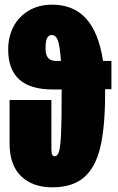

<svg xmlns="http://www.w3.org/2000/svg" viewBox="-20 -783 504 822"><path d="M457 -401H430V-383Q430 -240 409.5 -153Q389 -66 339.5 -23.5Q290 19 204 19Q120 19 70.5 -28.5Q21 -76 21 -169V-355H200V-146Q200 -127 203.5 -120.5Q207 -114 214 -114Q227 -114 233 -135.5Q239 -157 241.5 -212Q244 -267 244 -379V-400H205Q15 -400 15 -571Q15 -625 37.5 -668.5Q60 -712 103 -737.5Q146 -763 203 -763Q295 -763 349 -703Q403 -643 421 -522H457ZM241 -522Q236 -591 227 -612Q218 -633 202 -633Q188 -633 181.5 -620Q175 -607 175 -576Q175 -547 186.5 -534.5Q198 -522 222 -522Z"/></svg>

Font: Fira Sans Extra Condensed Black
Style: Regular
Weight: 900
Width: 1
Designer: Carrois Corporate & Edenspiekermann AG
Foundry: Carrois Corporate GbR & Edenspiekermann AG
Version: Version 4.203